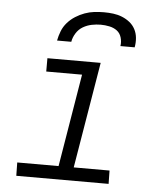

<svg xmlns="http://www.w3.org/2000/svg" viewBox="-53 -786 706 833"><g transform="rotate(5 300.0 -370.0)"><path d="M451 0H49L48 -58H228L295 -462H139V-520H371L294 -58H450ZM174 -600Q178 -621 186 -641.5Q194 -662 209 -679Q224 -696 243 -708Q262 -720 282.5 -727.5Q303 -735 324 -737.5Q345 -740 366 -740Q387 -740 407 -737.5Q427 -735 445.5 -727.5Q464 -720 479 -708Q494 -696 503 -679Q512 -662 514 -641.5Q516 -621 512 -600H450Q453 -619 447.5 -637.5Q442 -656 428 -666.5Q414 -677 395 -681Q376 -685 357 -685Q338 -685 318 -681Q298 -677 280 -666.5Q262 -656 250.5 -637.5Q239 -619 236 -600Z"/></g></svg>

Font: Iosevka Light Extended Oblique
Style: Regular
Weight: 300
Width: 7
Italic angle: -9°
Monospace: yes
Designer: Belleve Invis
Foundry: Belleve Invis
Version: Version 32.5.0; ttfautohint (v1.8.4)